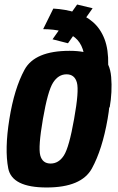

<svg xmlns="http://www.w3.org/2000/svg" viewBox="-20 -826 522 850"><path d="M186.5 4Q340.5 4 386.8 -80.2Q433 -164.5 456.5 -300Q478.5 -424.5 454.8 -512.8Q431 -601 288 -601Q134 -601 88.5 -517.2Q43 -433.5 21.5 -299Q0 -165 16.5 -80.5Q33 4 186.5 4ZM204 -102Q168 -102 158.2 -138.2Q148.5 -174.5 170 -299Q191.5 -423.5 215 -460.2Q238.5 -497 274.5 -497Q310.5 -497 320.5 -460.2Q330.5 -423.5 308 -299Q286 -174 263 -138Q240 -102 204 -102ZM465.5 -350Q471.5 -383.5 473.2 -418.2Q475 -453 472.2 -485Q469.5 -517 459 -539.5Q460.5 -606.5 442.8 -652.8Q425 -699 391.8 -728Q358.5 -757 313.8 -771Q269 -785 216 -788L171 -697Q219 -696.5 254.2 -687.5Q289.5 -678.5 312.5 -659.2Q335.5 -640 346.2 -608.5Q357 -577 356.5 -528.8Q356 -480.5 343.5 -414ZM281 -634.5 390 -789.5 321.5 -806 212.5 -652Z"/></svg>

Font: Anybody Condensed
Style: Bold Italic
Weight: 700
Width: 3
Italic angle: -10°
Version: Version 1.113;gftools[0.9.25]